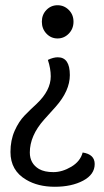

<svg xmlns="http://www.w3.org/2000/svg" viewBox="-20 -495 397 734"><path d="M163 -266Q184 -276 201 -276Q247 -276 247 -208Q247 -148 193 -87Q171 -62 148 -37Q94 24 94 88Q94 130 129 151Q150 163 184 163Q218 163 252.5 142.5Q287 122 296 88Q342 95 342 132Q342 172 298 195.5Q254 219 189.5 219Q125 219 80 192Q20 157 20 86Q20 41 36 5Q52 -31 74.5 -54Q97 -77 120 -98Q174 -149 174 -203Q174 -233 163 -266ZM157.5 -457Q175 -475 200 -475Q225 -475 243 -457Q261 -439 261 -412Q261 -385 243 -366.5Q225 -348 200 -348Q175 -348 157.5 -366.5Q140 -385 140 -412Q140 -439 157.5 -457Z"/></svg>

Font: Overlock
Style: Regular
Weight: 400
Designer: Dario Muhafara
Foundry: Dario Manuel Muhafara
Version: Version 1.002